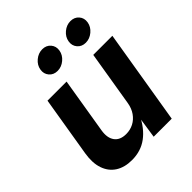

<svg xmlns="http://www.w3.org/2000/svg" viewBox="-209 -899 1042 1042"><g transform="rotate(-45 311.5 -378.0)"><path d="M204.4 6.8Q148.2 6.8 109.9 -17.7Q71.7 -42.3 55.8 -88.5Q40 -134.6 50.4 -198.7L107.8 -545.9H254.2L201.2 -224.2Q193 -173.6 214.3 -144.5Q235.5 -115.5 282 -115.5Q312.9 -115.5 339 -128.9Q365 -142.3 383 -167.9Q401 -193.5 406.9 -229.8L459.1 -545.9H605.7L515.4 0H376.9L397.3 -136.3H405.8Q373 -67.5 322.9 -30.3Q272.9 6.8 204.4 6.8ZM477.4 -621Q447.2 -621 429.4 -641.9Q411.5 -662.8 416.4 -692.3Q421.2 -721.8 446.1 -742.6Q471 -763.4 501.2 -763.4Q531.5 -763.4 549.4 -742.6Q567.2 -721.8 562.4 -692.3Q557.6 -662.8 532.6 -641.9Q507.6 -621 477.4 -621ZM261.1 -621Q230.8 -621 213 -641.9Q195.1 -662.8 200 -692.3Q204.8 -721.8 229.7 -742.6Q254.6 -763.4 284.9 -763.4Q315.1 -763.4 333 -742.6Q350.8 -721.8 346 -692.3Q341.2 -662.8 316.2 -641.9Q291.3 -621 261.1 -621Z"/></g></svg>

Font: Inter
Style: Italic
Weight: 400
Italic angle: -9.3988°
Designer: Rasmus Andersson
Foundry: rsms
Version: Version 4.001;git-66647c0bb